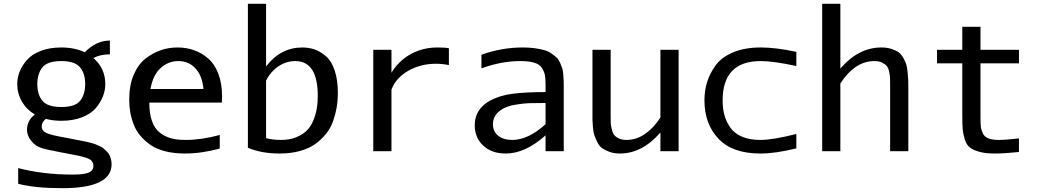

<svg xmlns="http://www.w3.org/2000/svg" viewBox="-20 -790 5440 1003"><path d="M300 -231Q373 -231 399 -264Q425 -297 425 -351Q425 -407 397.5 -439Q370 -471 300 -471Q228 -471 201.5 -438Q175 -405 175 -351Q175 -295 202 -263Q229 -231 300 -231ZM70 -351Q70 -384 82.5 -415.5Q95 -447 120.5 -476.5Q146 -506 192.5 -524Q239 -542 300 -542Q370 -542 423 -517Q482 -578 554 -578V-506Q503 -506 468 -487Q530 -433 530 -351Q530 -319 518 -287.5Q506 -256 481 -226Q456 -196 409 -177.5Q362 -159 300 -159Q257 -159 219 -169Q198 -151 198 -130Q198 -106 223 -95Q248 -84 311 -73L404 -55Q404 -55 419 -52Q434 -49 438 -48Q442 -47 457.5 -43Q473 -39 479.5 -36Q486 -33 500 -27Q514 -21 520.5 -15Q527 -9 536.5 0Q546 9 551 18.5Q556 28 559.5 41Q563 54 563 68Q563 193 306 193Q161 193 75 170V88Q205 122 358 122Q380 122 395 121Q410 120 429 116Q448 112 458 102Q468 92 468 77Q468 53 448.5 42Q429 31 377 21L284 3Q217 -10 202 -15Q165 -26 143 -54Q121 -82 121 -112Q121 -160 162 -192Q119 -217 94.5 -259.5Q70 -302 70 -351Z M766 -325H1043Q1036 -396 1000.5 -433.5Q965 -471 912 -471Q859 -471 819 -434.5Q779 -398 766 -325ZM946 12Q890 12 844 0.5Q798 -11 767 -32.5Q736 -54 713.5 -80.5Q691 -107 678.5 -139.5Q666 -172 660.5 -203.5Q655 -235 655 -269Q655 -343 678 -398Q701 -453 739 -483Q777 -513 819 -527.5Q861 -542 907 -542Q953 -542 993 -528Q1033 -514 1067 -485Q1101 -456 1120.5 -405Q1140 -354 1140 -288Q1140 -271 1139 -254H760Q760 -197 774 -157.5Q788 -118 815 -97Q842 -76 874 -67.5Q906 -59 949 -59Q1033 -59 1128 -85V-14Q1033 12 946 12Z M1745 -303Q1745 -265 1739 -230Q1733 -195 1720.5 -158.5Q1708 -122 1684 -92Q1660 -62 1628 -38.5Q1596 -15 1548 -1.5Q1500 12 1441 12Q1346 12 1275 -18V-770H1370V-443Q1446 -542 1559 -542Q1594 -542 1624 -531.5Q1654 -521 1683 -496Q1712 -471 1728.5 -421.5Q1745 -372 1745 -303ZM1445 -59Q1471 -59 1494 -63Q1517 -67 1545.5 -81.5Q1574 -96 1593.5 -120Q1613 -144 1626.5 -187.5Q1640 -231 1640 -289Q1640 -471 1522 -471Q1490 -471 1460.5 -458Q1431 -445 1408 -422Q1385 -399 1370 -369V-68Q1409 -59 1445 -59Z M2325 -450Q2290 -457 2258 -457Q2177 -457 2112.5 -420Q2048 -383 2025 -322V0H1930V-530H2025V-410Q2049 -450 2084.5 -479.5Q2120 -509 2166 -525.5Q2212 -542 2263 -542Q2306 -542 2325 -538Z M2711 -542Q2746 -542 2774.5 -538Q2803 -534 2824 -528Q2845 -522 2861 -510.5Q2877 -499 2887.5 -489.5Q2898 -480 2905.5 -463Q2913 -446 2917 -434Q2921 -422 2922.5 -401Q2924 -380 2924.5 -368Q2925 -356 2925 -333V0H2830V-83Q2724 12 2622 12Q2548 12 2504 -29.5Q2460 -71 2460 -136Q2460 -219 2539 -264Q2591 -292 2659.5 -300.5Q2728 -309 2830 -309V-349Q2830 -380 2826.5 -398Q2823 -416 2811 -435Q2799 -454 2771 -462.5Q2743 -471 2697 -471Q2600 -471 2495 -433V-504Q2600 -542 2711 -542ZM2830 -141V-252H2828Q2773 -252 2744 -251Q2715 -250 2675 -243.5Q2635 -237 2609 -223Q2555 -193 2555 -141Q2555 -103 2582.5 -81Q2610 -59 2656 -59Q2739 -59 2830 -141Z M3170 -185Q3170 -162 3170.5 -149Q3171 -136 3175.5 -116Q3180 -96 3188 -85.5Q3196 -75 3212.5 -67Q3229 -59 3253 -59Q3305 -59 3350.5 -91Q3396 -123 3430 -176V-530H3525V0H3430V-98Q3335 12 3218 12Q3188 12 3164.5 3.5Q3141 -5 3126 -15.5Q3111 -26 3100.5 -47.5Q3090 -69 3085 -83Q3080 -97 3077.5 -125Q3075 -153 3075 -164.5Q3075 -176 3075 -203V-530H3170Z M3755 -265Q3755 -224 3764 -190Q3773 -156 3794 -125Q3815 -94 3855 -76.5Q3895 -59 3952 -59Q4016 -59 4140 -90V-15Q4032 12 3952 12Q3806 12 3733 -65.5Q3660 -143 3660 -265Q3660 -315 3673.5 -360Q3687 -405 3718 -448Q3749 -491 3809.5 -516.5Q3870 -542 3954 -542Q4035 -542 4140 -519V-445Q4021 -471 3954 -471Q3755 -471 3755 -265Z M4630 -347Q4630 -371 4629.5 -383Q4629 -395 4625 -415Q4621 -435 4612.5 -445Q4604 -455 4588 -463Q4572 -471 4548 -471Q4446 -471 4370 -354V0H4275V-770H4370V-432Q4465 -542 4584 -542Q4614 -542 4637 -534.5Q4660 -527 4674.5 -516.5Q4689 -506 4699.5 -486.5Q4710 -467 4714.5 -452.5Q4719 -438 4721.5 -411Q4724 -384 4724.5 -370.5Q4725 -357 4725 -329V0H4630Z M5102 -177Q5102 -144 5104 -127Q5106 -110 5115 -92Q5124 -74 5144.5 -66.5Q5165 -59 5199 -59Q5233 -59 5303 -67V4Q5229 12 5176 12Q5128 12 5096 3Q5064 -6 5046.5 -19.5Q5029 -33 5020 -62Q5011 -91 5009 -116Q5007 -141 5007 -188V-459H4875V-530H5007V-650H5102V-530H5303V-459H5102Z"/></svg>

Font: Edlo
Style: Regular
Weight: 400
Monospace: yes
Version: Version 0.01